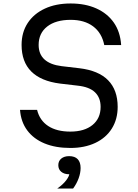

<svg xmlns="http://www.w3.org/2000/svg" viewBox="-20 -835 790 1103"><path d="M193 -204Q208 -143 257 -111Q306 -79 384 -79Q465 -79 511.5 -117Q558 -155 558 -221Q558 -274 525.5 -305Q493 -336 426 -343L324 -355Q215 -369 159.5 -424.5Q104 -480 104 -577Q104 -649 139 -702.5Q174 -756 237.5 -785.5Q301 -815 386 -815Q470 -815 533.5 -786.5Q597 -758 634 -705Q671 -652 676 -576H579Q565 -646 515 -683.5Q465 -721 386 -721Q300 -721 251 -682.5Q202 -644 202 -577Q202 -524 235.5 -493.5Q269 -463 334 -455L436 -443Q546 -430 601 -374Q656 -318 656 -221Q656 -150 622.5 -96.5Q589 -43 527.5 -14Q466 15 384 15Q299 15 236 -11Q173 -37 136.5 -86Q100 -135 95 -204ZM377 166Q349 166 332 152Q315 138 315 114Q315 90 332 76Q349 62 377 62Q405 62 422 76Q439 90 439 114Q439 138 422 152Q405 166 377 166ZM309 248Q342 225 360.5 200.5Q379 176 379 159L377 62Q410 62 426.5 79.5Q443 97 443 130Q443 159 431.5 190Q420 221 400 248Z"/></svg>

Font: Martian Mono SemiExpanded Light
Style: Regular
Weight: 300
Width: 6
Monospace: yes
Designer: Roman Shamin
Foundry: Evil Martians
Version: Version 0.930